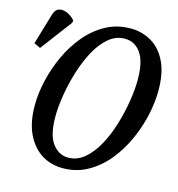

<svg xmlns="http://www.w3.org/2000/svg" viewBox="-132 -821 857 926"><g transform="rotate(15 296.5 -357.5)"><path d="M263 11Q204 11 157.5 -18.5Q111 -48 83.5 -105.5Q56 -163 56 -248Q56 -306 71 -371.5Q86 -437 115 -500Q144 -563 186.5 -613.5Q229 -664 284.5 -694.5Q340 -725 409 -725Q464 -725 511 -698Q558 -671 586 -614.5Q614 -558 614 -469Q614 -413 600 -348Q586 -283 557.5 -219.5Q529 -156 486.5 -104Q444 -52 388 -20.5Q332 11 263 11ZM276 -45Q321 -45 357.5 -76Q394 -107 421.5 -157.5Q449 -208 467 -268Q485 -328 494.5 -387.5Q504 -447 504 -494Q504 -585 473.5 -627.5Q443 -670 394 -670Q349 -670 312.5 -639Q276 -608 249 -557.5Q222 -507 203.5 -446.5Q185 -386 175.5 -327Q166 -268 166 -221Q166 -129 197.5 -87Q229 -45 276 -45ZM9 -521 -23 -536 23 -691Q31 -718 50 -723.5Q69 -729 90.5 -719.5Q112 -710 129 -691L128 -679Z"/></g></svg>

Font: Noto Serif ExtraCondensed Medium
Style: Italic
Weight: 500
Width: 2
Italic angle: -12°
Designer: Monotype Design Team
Foundry: Monotype Imaging Inc.
Version: Version 2.013; ttfautohint (v1.8.4.7-5d5b)